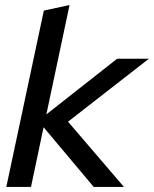

<svg xmlns="http://www.w3.org/2000/svg" viewBox="-20 -742 611 762"><path d="M5 0 154 -700 256 -722 164 -288 445 -509H571L250 -259L472 0H352L153 -237L103 0Z"/></svg>

Font: Red Hat Display SemiBold
Style: Italic
Weight: 600
Italic angle: -12°
Designer: Pentagram, MCKL
Foundry: Pentagram, MCKL
Version: Version 1.023